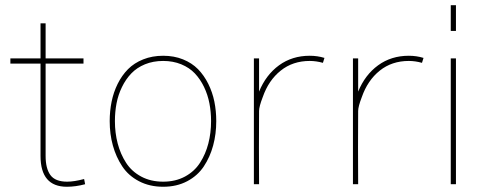

<svg xmlns="http://www.w3.org/2000/svg" viewBox="-20 -710 1862 740"><path d="M304.2 -20 308.1 0Q271.5 9.8 237.8 9.8Q136.2 9.8 136.2 -108.9V-464.8H20V-484.9H136.2V-620.1H155.8V-484.9H301.8V-464.8H155.8V-108.9Q155.8 -60.5 174.3 -35.2Q192.9 -9.8 238.8 -9.8Q265.6 -9.8 304.2 -20Z M813.5 -243.2Q813.5 -193.4 801.5 -149.2Q789.6 -105 765.6 -68.8Q741.7 -32.7 701.4 -11.5Q661.1 9.8 608.9 9.8Q556.6 9.8 515.9 -11.5Q475.1 -32.7 451.2 -68.8Q427.2 -105 415 -149.2Q402.8 -193.4 402.8 -243.2Q402.8 -282.2 410.2 -318.4Q417.5 -354.5 433.6 -387Q449.7 -419.4 473.4 -443.4Q497.1 -467.3 532 -481.2Q566.9 -495.1 608.9 -495.1Q650.9 -495.1 685.3 -481.2Q719.7 -467.3 743.2 -443.4Q766.6 -419.4 782.7 -387Q798.8 -354.5 806.2 -318.4Q813.5 -282.2 813.5 -243.2ZM793.5 -243.2Q793.5 -278.8 787.1 -311.8Q780.8 -344.7 766.4 -374.8Q752 -404.8 731 -427Q710 -449.2 678.5 -462.2Q647 -475.1 608.9 -475.1Q570.3 -475.1 538.8 -462.2Q507.3 -449.2 486.1 -427Q464.8 -404.8 450.2 -374.8Q435.5 -344.7 429.2 -311.8Q422.9 -278.8 422.9 -243.2Q422.9 -197.8 433.6 -157Q444.3 -116.2 465.8 -82.8Q487.3 -49.3 524.2 -29.5Q561 -9.8 608.9 -9.8Q656.2 -9.8 692.9 -29.5Q729.5 -49.3 751 -82.8Q772.5 -116.2 783 -157Q793.5 -197.8 793.5 -243.2Z M978.5 -484.9V-356.9Q1004.9 -421.4 1055.4 -458.3Q1106 -495.1 1173.8 -495.1Q1203.6 -495.1 1230.5 -486.8L1224.6 -467.8Q1198.7 -475.1 1173.8 -475.1Q1108.4 -475.1 1061.8 -437.7Q1015.1 -400.4 992.7 -335.9Q978.5 -299.3 978.5 -282.2Q978 -282.2 978 -141.1L978.5 0H958.5V-484.9Z M1360.4 -484.9V-356.9Q1386.7 -421.4 1437.3 -458.3Q1487.8 -495.1 1555.7 -495.1Q1585.4 -495.1 1612.3 -486.8L1606.4 -467.8Q1580.6 -475.1 1555.7 -475.1Q1490.2 -475.1 1443.6 -437.7Q1397 -400.4 1374.5 -335.9Q1360.4 -299.3 1360.4 -282.2Q1359.9 -282.2 1359.9 -141.1L1360.4 0H1340.3V-484.9Z M1737.3 -689.9V-590.8H1717.3V-689.9ZM1737.3 -484.9V0H1717.3V-484.9Z"/></svg>

Font: Genome Thin
Style: Regular
Weight: 250
Designer: Alfredo Marco Pradil
Version: Version 1.001